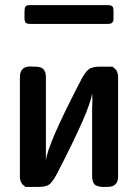

<svg xmlns="http://www.w3.org/2000/svg" viewBox="-20 -734 544 754"><path d="M58.1 -41V-431.2Q58.1 -473.1 100.1 -473.1Q102.1 -473.1 105 -472.7Q107.9 -472.2 109.9 -472.2H118.2Q142.1 -472.2 151.1 -461.7Q160.2 -451.2 160.2 -431.2V-103Q166 -166 299.8 -422.9Q314 -449.7 327.4 -460.9Q340.8 -472.2 371.1 -472.2H421.9Q430.7 -465.3 433.8 -462.2Q437 -459 440.4 -450.9Q443.8 -442.9 443.8 -431.2V-41Q443.8 0 401.9 0H383.8Q376 0 371.6 -1Q367.2 -2 359.1 -4.9Q351.1 -7.8 346.4 -17.3Q341.8 -26.9 341.8 -42V-309.1Q341.8 -314 342.3 -325Q342.8 -335.9 342.8 -341.1Q342.8 -346.2 342.3 -355Q341.8 -363.8 341.8 -369.1Q335.9 -306.2 202.1 -48.8Q187 -21 174.6 -10.5Q162.1 0 130.9 0H80.1Q71.3 -6.8 68.1 -10Q64.9 -13.2 61.5 -21Q58.1 -28.8 58.1 -41ZM76.2 -665V-687Q76.2 -703.1 80.1 -708.5Q84 -713.9 98.1 -713.9H401.9Q416 -713.9 420.9 -709.5Q425.8 -705.1 425.8 -689.9V-668Q425.8 -656.7 424.8 -652.3Q423.8 -647.9 419.4 -644Q415 -640.1 403.8 -640.1H99.1Q85.9 -640.1 81.1 -644.5Q76.2 -648.9 76.2 -665Z"/></svg>

Font: CMU Sans Serif Demi Condensed
Style: DemiCondensed
Weight: 600
Width: 3
Version: Version 0.7.0